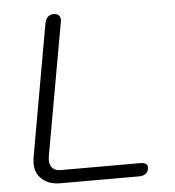

<svg xmlns="http://www.w3.org/2000/svg" viewBox="-51 -758 735 806"><g transform="rotate(-5 316.0 -355.0)"><path d="M66 -93Q66 -100 68 -116L167 -674Q174 -710 205 -710Q218 -710 225.5 -703Q233 -696 233 -684Q233 -678 232 -675L132 -114Q131 -109 131 -101Q131 -79 143 -67Q155 -55 177 -55H512Q543 -55 543 -35Q543 -19 532.5 -9.5Q522 0 503 0H171Q123 0 94.5 -25.5Q66 -51 66 -93Z"/></g></svg>

Font: Kodchasan Light
Style: Italic
Weight: 300
Italic angle: -10°
Version: Version 1.000; ttfautohint (v1.6)